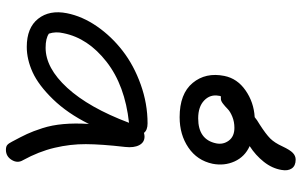

<svg xmlns="http://www.w3.org/2000/svg" viewBox="-206 -771 1024 652"><g transform="rotate(90 306.0 -445.0)"><path d="M377.9 -543Q298.3 -543 261.7 -587.2Q225.1 -631.3 237.8 -694.8Q246.6 -738.8 286.9 -766.8Q327.1 -794.9 377.9 -797.9Q386.2 -805.2 402.8 -814.9Q435.5 -835.9 450.2 -850.6Q464.8 -865.2 477.1 -892.1Q489.3 -918 499.3 -927.5Q509.3 -937 522 -937Q543 -937 552 -923.8Q561 -910.6 557.1 -889.2Q551.8 -856.9 529.5 -828.9Q507.3 -800.8 476.1 -780.8Q512.2 -764.6 528.1 -729.7Q543.9 -694.8 536.1 -654.8Q524.9 -602.5 481.2 -572.8Q437.5 -543 377.9 -543ZM305.2 -675.8Q299.8 -647 321 -626.5Q342.3 -606 381.8 -606Q454.1 -606 466.8 -667Q471.7 -690.9 457.5 -710Q443.4 -729 414.1 -729Q393.6 -729 376.2 -721.9Q358.9 -714.8 350.1 -706.1Q341.3 -697.3 332 -690.2Q322.8 -683.1 315.9 -683.1H307.1Q305.2 -679.2 305.2 -675.8ZM139.2 -23.9Q74.2 -23.9 43.7 -62.5Q13.2 -101.1 24.9 -160.2Q35.2 -212.4 69.3 -262Q103.5 -311.5 152.8 -349.6Q202.1 -387.7 267.1 -410.9Q332 -434.1 398.9 -434.1Q421.9 -434.1 431.2 -421.9Q439 -423.8 443.8 -423.8Q463.4 -423.8 472.9 -405.8Q482.4 -387.7 479 -357.9Q469.7 -277.3 469.5 -224.6Q469.2 -171.9 481.9 -118.2Q494.6 -64.5 523.9 -11.2Q535.2 7.3 523.2 27.1Q511.2 46.9 488.8 46.9Q477.5 46.9 472.2 42.2Q466.8 37.6 460.9 25.9Q444.3 -4.9 435.1 -24.7Q425.8 -44.4 415.3 -76.9Q404.8 -109.4 401.4 -148.2Q397.9 -187 400.9 -234.9Q364.7 -162.1 317.1 -113Q269.5 -64 225.6 -43.9Q181.6 -23.9 139.2 -23.9ZM92.8 -148.9Q86.4 -122.6 94.2 -99.1Q109.9 -87.9 142.1 -87.9Q210.9 -87.9 278.3 -161.4Q345.7 -234.9 397 -371.1Q270 -357.4 189.7 -294.7Q109.4 -231.9 92.8 -148.9Z"/></g></svg>

Font: Shantell Sans Irregular Bouncy
Style: Italic
Weight: 300
Italic angle: -11.31°
Designer: Stephen Nixon, Anya Danilova, Shantell Martin
Foundry: Arrow Type
Version: Version 1.006;[9816181b4]